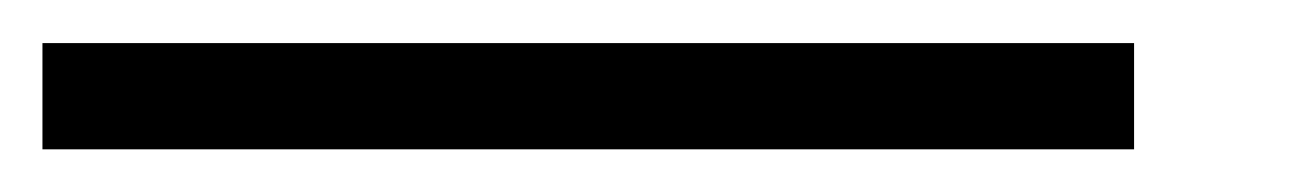

<svg xmlns="http://www.w3.org/2000/svg" viewBox="-97 55 617 90"><path d="M-77.1 75.2H434.6V125H-77.1Z"/></svg>

Font: Atsinvsda
Style: Italic
Weight: 400
Italic angle: -12°
Designer: Al Webster
Foundry: Al Webster and Michael Everson
Version: Version 2.000